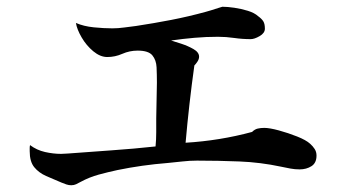

<svg xmlns="http://www.w3.org/2000/svg" viewBox="-20 -624 1040 569"><path d="M918 -163Q918 -141 903 -131.5Q888 -122 868 -122Q854 -122 840.5 -124.5Q827 -127 813 -130Q752 -143 689.5 -145.5Q627 -148 564 -148Q542 -148 520.5 -145.5Q499 -143 477 -141Q401 -135 328 -120Q300 -114 272.5 -106.5Q245 -99 219 -85Q212 -81 205.5 -78Q199 -75 191 -75Q184 -75 176.5 -77.5Q169 -80 162 -83Q138 -93 116.5 -102.5Q95 -112 81.5 -128.5Q68 -145 68 -176Q68 -181 68 -185.5Q68 -190 69 -194Q89 -179 113.5 -173.5Q138 -168 161 -168Q166 -168 171 -168.5Q176 -169 181 -169Q246 -174 311 -178.5Q376 -183 441 -190Q443 -211 443 -232Q443 -253 443 -273L445 -379Q445 -403 444 -424.5Q443 -446 431.5 -460Q420 -474 388 -474Q364 -474 342.5 -464.5Q321 -455 298 -455Q277 -455 256.5 -472Q236 -489 222 -513Q208 -537 205 -556Q228 -546 258 -543Q288 -540 313 -540Q330 -540 348 -542.5Q366 -545 383 -547Q436 -555 487.5 -565Q539 -575 590 -589Q594 -590 605.5 -593.5Q617 -597 627.5 -600.5Q638 -604 639 -604Q654 -604 674.5 -601Q695 -598 714.5 -592Q734 -586 745 -576Q756 -568 760.5 -560.5Q765 -553 765 -539Q765 -526 749.5 -517Q734 -508 723 -508Q698 -508 674 -511.5Q650 -515 626 -515Q591 -515 556.5 -512Q522 -509 487 -504Q497 -501 517 -494.5Q537 -488 553.5 -478.5Q570 -469 570 -456Q570 -449 565.5 -442Q561 -435 556 -430Q548 -373 541.5 -315.5Q535 -258 530 -201Q580 -204 629.5 -212Q679 -220 727 -233Q735 -241 744 -243Q753 -245 763 -245Q779 -245 806.5 -237.5Q834 -230 860.5 -219.5Q887 -209 899 -198Q907 -191 912.5 -182.5Q918 -174 918 -163Z"/></svg>

Font: Kaisei Tokumin Medium
Style: Regular
Weight: 500
Designer: Font-Kai, 金井和夫
Foundry: KAZUO KANAI
Version: Version 5.003